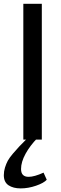

<svg xmlns="http://www.w3.org/2000/svg" viewBox="-41 -748 328 1029"><path d="M0 0ZM183.1 0H84V-727.5H183.1ZM107.4 -8.8H160.2Q120.1 32.2 95.9 76.2Q71.8 120.1 71.8 157.7Q71.8 199.7 112.3 199.7Q143.1 199.7 192.4 177.2L209.5 215.3Q193.8 232.9 152.1 247.3Q110.4 261.7 69.8 261.7Q29.8 261.7 4.6 244.9Q-20.5 228 -20.5 190.9Q-20.5 169.9 -14.2 149.7Q-7.8 129.4 0.7 113.5Q9.3 97.7 28.8 74.7Q48.3 51.8 62.7 36.6Q77.1 21.5 107.4 -8.8Z"/></svg>

Font: Coda
Style: Regular
Weight: 400
Designer: vernon adams
Foundry: vernon adams
Version: Version 2.001; ttfautohint (v0.8) -r 50 -G 200 -x